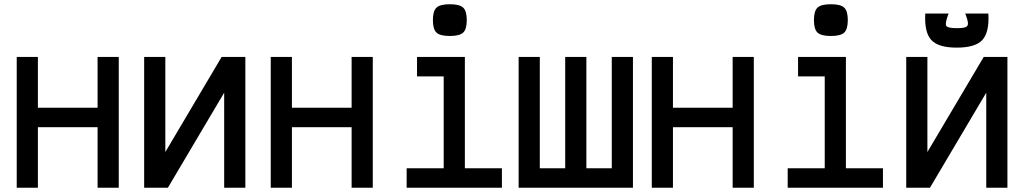

<svg xmlns="http://www.w3.org/2000/svg" viewBox="-20 -887 4840 907"><path d="M441 0V-618H541V0ZM59 0V-618H159V0ZM88 -286V-378H512V-286Z M661 0V-618H761V0H661L1027 -618H1139V0H1039V-618H1139L773 0Z M1641 0V-618H1741V0ZM1259 0V-618H1359V0ZM1288 -286V-378H1712V-286Z M2076 0V-589L2139 -526H1950V-618H2176V0ZM1901 0V-92H2351V0ZM2105 -717Q2059 -717 2042 -733Q2025 -749 2025 -792Q2025 -835 2042 -851Q2059 -867 2105 -867Q2151 -867 2168 -851Q2185 -835 2185 -792Q2185 -749 2168 -733Q2151 -717 2105 -717Z M2430 0V-618H2530V-92H2650V-618H2750V-92H2870V-618H2970V0Z M3441 0V-618H3541V0ZM3059 0V-618H3159V0ZM3088 -286V-378H3512V-286Z M3876 0V-589L3939 -526H3750V-618H3976V0ZM3701 0V-92H4151V0ZM3905 -717Q3859 -717 3842 -733Q3825 -749 3825 -792Q3825 -835 3842 -851Q3859 -867 3905 -867Q3951 -867 3968 -851Q3985 -835 3985 -792Q3985 -749 3968 -733Q3951 -717 3905 -717Z M4261 0V-618H4361V0H4261L4627 -618H4739V0H4639V-618H4739L4373 0ZM4499 -662Q4412 -662 4379 -698.5Q4346 -735 4351 -823H4461Q4444 -778 4449.5 -766Q4455 -754 4499 -754Q4530 -754 4542 -759Q4554 -764 4552.5 -779Q4551 -794 4540 -823H4649Q4654 -735 4621 -698.5Q4588 -662 4499 -662Z"/></svg>

Font: Victor Mono
Style: Bold
Weight: 700
Monospace: yes
Designer: Rune Bjørnerås
Version: Version 1.561;gftools[0.9.30]